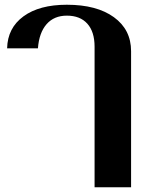

<svg xmlns="http://www.w3.org/2000/svg" viewBox="-20 -590 627 810"><path d="M379 -393Q379 -456 348.5 -490Q318 -524 262 -524Q208 -524 176.5 -488Q145 -452 140 -386H10Q12 -472 79 -521Q146 -570 262 -570Q388 -570 460.5 -517.5Q533 -465 533 -374V200H379Z"/></svg>

Font: Fahkwang
Style: Bold
Weight: 700
Designer: Suppakit Chalermlarp | Katatrad Co.,Ltd.
Foundry: Cadson Demak Co.,Ltd.
Version: Version 1.000; ttfautohint (v1.6)